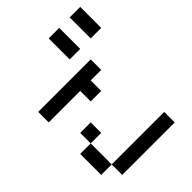

<svg xmlns="http://www.w3.org/2000/svg" viewBox="-185 -717 808 808"><g transform="rotate(-45 219.0 -312.5)"><path d="M0 -125V-187.5H62.5V-125ZM0 -62.5V-125H62.5V-62.5ZM62.5 0V-62.5H125V0ZM125 0V-62.5H187.5V0ZM187.5 0V-62.5H250V0ZM250 0V-62.5H312.5V0ZM312.5 0V-62.5H375V0ZM62.5 -187.5V-250H125V-187.5ZM0 -375V-437.5H62.5V-375ZM62.5 -375V-437.5H125V-375ZM125 -375V-437.5H187.5V-375ZM187.5 -375V-437.5H250V-375ZM250 -375V-437.5H312.5V-375ZM187.5 -312.5V-375H250V-312.5ZM250 -562.5V-625H312.5V-562.5ZM250 -500V-562.5H312.5V-500ZM375 -562.5V-625H437.5V-562.5ZM375 -500V-562.5H437.5V-500Z"/></g></svg>

Font: AprilSans
Style: Regular
Weight: 400
Designer: typesprite
Version: Version 1.001;PS 001.001;hotconv 1.0.88;makeotf.lib2.5.64775